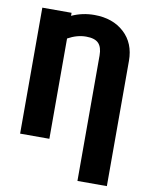

<svg xmlns="http://www.w3.org/2000/svg" viewBox="-99 -792 828 1067"><g transform="rotate(10 315.5 -258.5)"><path d="M218.8 -693.8Q278.8 -721.2 346.2 -721.2Q450.2 -721.2 514.6 -662.1Q579.1 -603 579.1 -502.9V203.6H413.1V-504.9Q413.1 -550.8 392.1 -572.8Q371.1 -594.7 321.8 -594.7Q270.5 -594.7 218.8 -565.9V0H53.7V-710.9H218.8Z"/></g></svg>

Font: Roboto Black
Style: Regular
Weight: 900
Designer: Google
Version: Version 2.134; 2016